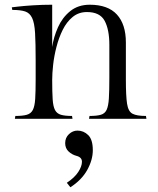

<svg xmlns="http://www.w3.org/2000/svg" viewBox="-20 -503 670 813"><path d="M201 -483V-304Q207 -346 225.5 -387.5Q244 -429 277.5 -456Q311 -483 360 -483Q437 -483 475 -441.5Q513 -400 513 -323V-165Q513 -97 518 -64Q523 -31 541 -21.5Q559 -12 598 -12L600 0H357L359 -12Q390 -12 407 -17Q424 -22 431.5 -38Q439 -54 441 -86.5Q443 -119 443 -174V-313Q443 -378 423 -415Q403 -452 348 -452Q313 -452 287.5 -431Q262 -410 245.5 -376.5Q229 -343 219 -304Q209 -265 205 -228.5Q201 -192 201 -165Q201 -113 203 -82.5Q205 -52 213 -37Q221 -22 238 -17Q255 -12 285 -12L287 0H43L45 -12Q76 -12 93.5 -17Q111 -22 119 -37.5Q127 -53 129 -84Q131 -115 131 -167V-247Q131 -320 128.5 -363Q126 -406 116 -427Q106 -448 86.5 -454.5Q67 -461 32 -461L30 -472Q30 -472 55.5 -475Q81 -478 120 -480.5Q159 -483 201 -483ZM278 290 263 271Q296 249 311.5 225Q327 201 327 182Q327 163 304 157Q285 152 270.5 138.5Q256 125 256 103Q256 80 272 65Q288 50 308 50Q334 50 353.5 69Q373 88 373 133Q373 174 349.5 216.5Q326 259 278 290Z"/></svg>

Font: Gilda Display
Style: Regular
Weight: 400
Designer: Eduardo Rodriguez Tunni
Foundry: Eduardo Rodriguez Tunni
Version: Version 1.002; ttfautohint (v1.8.4.7-5d5b);gftools[0.9.22]